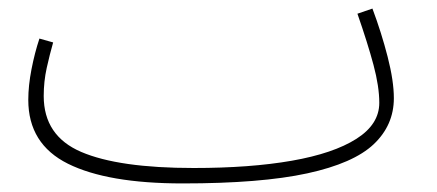

<svg xmlns="http://www.w3.org/2000/svg" viewBox="-20 -407 1019 448"><path d="M406 21Q231 21 138.5 -25Q46 -71 46 -174Q46 -207 53.5 -245.5Q61 -284 72 -317L104 -308Q96 -280 89 -248.5Q82 -217 82 -183Q82 -90 169.5 -52.5Q257 -15 432 -15Q564 -15 661 -32Q758 -49 811.5 -83Q865 -117 865 -167Q865 -205 851.5 -255.5Q838 -306 814 -375L849 -387Q870 -331 884.5 -274.5Q899 -218 899 -178Q899 -115 852 -70.5Q805 -26 697 -2.5Q589 21 406 21Z"/></svg>

Font: Noto Sans Arabic UI XLt
Style: Regular
Weight: 200
Designer: Monotype Design Team, Nadine Chahine and Nizar Qandah
Foundry: Monotype Imaging Inc.
Version: Version 2.010; ttfautohint (v1.8.4.7-5d5b)